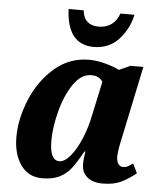

<svg xmlns="http://www.w3.org/2000/svg" viewBox="-54 -816 751 874"><g transform="rotate(5 321.0 -379.0)"><path d="M38 -167Q38 -250 74.5 -338.5Q111 -427 179 -486.5Q247 -546 338 -546Q372 -546 411.5 -535.5Q451 -525 476 -512L528 -535H586L521 -225Q503 -146 503 -119Q503 -97 511.5 -85Q520 -73 534 -73Q545 -73 553.5 -77.5Q562 -82 578 -93L599 -50Q564 -22 530.5 -6Q497 10 447 10Q403 10 377 -11Q351 -32 351 -71Q351 -94 357 -128H352Q325 -78 303 -49.5Q281 -21 249.5 -5.5Q218 10 171 10Q108 10 73 -39.5Q38 -89 38 -167ZM371 -288 406 -451Q390 -477 354 -477Q307 -477 271.5 -424.5Q236 -372 217 -298Q198 -224 198 -165Q198 -74 242 -74Q266 -74 292 -105Q318 -136 339 -185.5Q360 -235 371 -288ZM224 -768H293Q296 -734 315 -717Q334 -700 366 -700Q436 -700 461 -768H525Q511 -702 466.5 -654Q422 -606 353 -606Q231 -606 224 -768Z"/></g></svg>

Font: Noto Serif NarrowExtraBold
Style: Italic
Weight: 800
Width: 4
Italic angle: -12°
Designer: Monotype Design Team
Foundry: Monotype Imaging Inc.
Version: Version 1.001